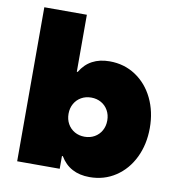

<svg xmlns="http://www.w3.org/2000/svg" viewBox="-81 -781 805 868"><g transform="rotate(10 321.5 -346.5)"><path d="M52.7 -707H248V-445.3H252Q294.9 -517.6 386.7 -517.6Q453.6 -517.6 506.1 -482.9Q558.6 -448.2 587.9 -387.7Q617.2 -327.1 617.2 -252Q617.2 -176.8 587.9 -116.2Q558.6 -55.7 506.1 -21Q453.6 13.7 386.7 13.7Q294.9 13.7 252 -58.6H248V0H52.7ZM421.9 -252Q421.9 -277.8 410.4 -298.3Q398.9 -318.8 378.7 -330.3Q358.4 -341.8 333 -341.8Q307.6 -341.8 287.4 -330.3Q267.1 -318.8 255.6 -298.3Q244.1 -277.8 244.1 -252Q244.1 -226.1 255.6 -205.6Q267.1 -185.1 287.4 -173.6Q307.6 -162.1 333 -162.1Q358.4 -162.1 378.7 -173.6Q398.9 -185.1 410.4 -205.6Q421.9 -226.1 421.9 -252Z"/></g></svg>

Font: Wanted Sans ExtraBlack
Style: Regular
Weight: 900
Designer: Original Design by Kil Hyung-jin and Kang Hanbin, Wanted Lab, Inc; Hangeul from Source Han Sans by Jang Soo-young and Ka
Foundry: Wanted Lab, Inc.
Version: Version 1.001